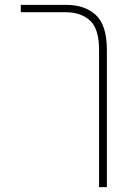

<svg xmlns="http://www.w3.org/2000/svg" viewBox="-20 -565 537 785"><path d="M385 200V-360Q385 -448 347.5 -481.5Q310 -515 250 -515H65V-545H252Q327 -545 372 -503.5Q417 -462 417 -360V200Z"/></svg>

Font: Assistant ExtraLight
Style: Regular
Weight: 200
Designer: Hebrew By Ben Nathan, Latin by Paul Hunt
Version: Version 3.000